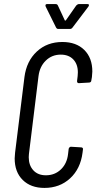

<svg xmlns="http://www.w3.org/2000/svg" viewBox="-20 -914 473 942"><path d="M52 -137Q52 -145 54 -165L100 -536Q110 -614 160.5 -661Q211 -708 286 -708Q354 -708 393.5 -669Q433 -630 433 -563Q433 -554 431 -536L428 -519Q428 -515 425 -512Q422 -509 418 -509L367 -506Q358 -506 358 -516L361 -541Q362 -547 362 -559Q362 -599 339.5 -622.5Q317 -646 278 -646Q235 -646 205 -617Q175 -588 169 -541L122 -159Q121 -153 121 -143Q121 -103 143.5 -78.5Q166 -54 205 -54Q249 -54 279 -83Q309 -112 314 -159L317 -184Q318 -188 321 -191Q324 -194 328 -194L378 -191Q383 -191 385.5 -188Q388 -185 387 -181L385 -165Q375 -86 324 -39Q273 8 198 8Q131 8 91.5 -31Q52 -70 52 -137ZM203 -887Q203 -894 211 -894H253Q261 -894 264 -887L298 -814Q298 -813 300 -813Q302 -813 303 -814L354 -887Q361 -894 367 -894H409Q421 -894 414 -882L336 -779Q331 -772 324 -772H265Q259 -772 255 -779L204 -882Q203 -884 203 -887Z"/></svg>

Font: Barlow Condensed
Style: Italic
Weight: 400
Width: 3
Italic angle: -7°
Designer: Jeremy Tribby
Foundry: Tribby Type
Version: Version 1.408